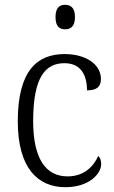

<svg xmlns="http://www.w3.org/2000/svg" viewBox="-20 -769 476 799"><path d="M251 -647C274 -647 292 -659 292 -698C292 -737 274 -749 251 -749C228 -749 211 -737 211 -698C211 -659 228 -647 251 -647ZM252 10C351 10 401 -46 401 -86C401 -102 397 -112 389 -120C368 -74 328 -35 261 -35C169 -35 118 -111 118 -265C118 -450 170 -506 248 -506C317 -506 342 -456 342 -393C380 -393 400 -406 400 -440C400 -503 335 -544 249 -544C137 -544 54 -478 54 -264C54 -69 138 10 252 10Z"/></svg>

Font: Noto Serif Bengali SemiCondensed Light
Style: Regular
Weight: 300
Width: 4
Designer: Juan Bruce, Universal Thirst, Indian Type Foundry and the Monotype Design Team.
Foundry: Monotype Imaging Inc.
Version: Version 2.003